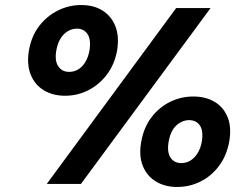

<svg xmlns="http://www.w3.org/2000/svg" viewBox="-20 -732 997 764"><path d="M166 0 681 -700H818L302 0ZM685 12Q636 12 600 -10Q564 -32 548 -72.5Q532 -113 542 -168Q552 -225 582.5 -265Q613 -305 656.5 -326.5Q700 -348 749 -348Q799 -348 834.5 -326.5Q870 -305 886 -265Q902 -225 892 -168Q882 -113 852 -72.5Q822 -32 778.5 -10Q735 12 685 12ZM239 -351Q190 -351 154 -373Q118 -395 102 -435.5Q86 -476 95 -531Q105 -588 135.5 -628Q166 -668 210 -690Q254 -712 303 -712Q353 -712 388 -690Q423 -668 439 -628Q455 -588 446 -531Q436 -476 405.5 -435.5Q375 -395 331.5 -373Q288 -351 239 -351ZM701 -83Q721 -83 737.5 -93Q754 -103 766 -122Q778 -141 783 -168Q790 -211 775.5 -232.5Q761 -254 732 -254Q714 -254 696.5 -244Q679 -234 667.5 -215.5Q656 -197 651 -168Q644 -127 658.5 -105Q673 -83 701 -83ZM255 -446Q275 -446 291.5 -456Q308 -466 319.5 -485Q331 -504 336 -531Q343 -574 328.5 -596Q314 -618 286 -618Q267 -618 250 -608Q233 -598 221 -579Q209 -560 204 -531Q197 -490 212 -468Q227 -446 255 -446Z"/></svg>

Font: DM Sans 9pt ExtraBold
Style: Italic
Weight: 800
Italic angle: -10°
Version: Version 4.004;gftools[0.9.30]